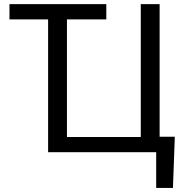

<svg xmlns="http://www.w3.org/2000/svg" viewBox="-20 -731 936 922"><path d="M810.5 171.5H730V0H211V-638H25.5V-711H490.5V-638H301.5V-73H656V-711H746.5V-74.5H819.5Z"/></svg>

Font: Roberto Sans
Style: Regular
Weight: 400
Designer: Google (font) & Cristiano Sobral (main changes)
Version: Version 1.500; ttfautohint (v1.8.4.7-5d5b-dirty)